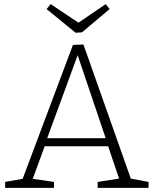

<svg xmlns="http://www.w3.org/2000/svg" viewBox="-20 -912 746 932"><path d="M385 -696 615 -45 701 -29V0H454V-29L558 -45L505 -202H197L139 -44L242 -29V0H5V-29L90 -44L334 -694ZM493 -241 357 -644 209 -241ZM361 -802 493 -892 512 -868 378 -755 347 -753 206 -868 226 -892Z"/></svg>

Font: Bitter Pro Light
Style: Regular
Weight: 300
Designer: Sol Matas, and Bitter project Authors
Foundry: Sol Matas
Version: Version 1.010